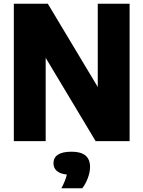

<svg xmlns="http://www.w3.org/2000/svg" viewBox="-20 -760 772 1034"><path d="M506.5 -740H678V0H495L226 -448.5V0H54.5V-740H237.5L506.5 -291.5ZM465 139Q465 167 453 199Q441 231 423 254H310.5Q334 209.5 340 180Q303 176 285.5 160.2Q268 144.5 268 119Q268 89 292 73Q316 57 366 57Q465 57 465 139Z"/></svg>

Font: Encode Sans Semi Condensed ExBd
Style: Regular
Weight: 800
Width: 4
Designer: Multiple Designers
Foundry: Impallari Type
Version: Version 2.000